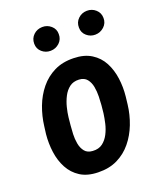

<svg xmlns="http://www.w3.org/2000/svg" viewBox="-137 -814 757 909"><g transform="rotate(-20 241.5 -359.5)"><path d="M28.8 -244.6 33.7 -282.7Q39.6 -332 57.1 -378.4Q74.7 -424.8 104.5 -461.4Q134.3 -498 176.5 -518.8Q218.8 -539.6 274.4 -538.1Q327.1 -537.1 362.8 -514.6Q398.4 -492.2 417.7 -455.6Q437 -418.9 443.1 -374Q449.2 -329.1 444.3 -283.2L439.9 -244.6Q434.1 -195.3 416.3 -148.9Q398.4 -102.5 368.7 -66.2Q338.9 -29.8 296.9 -9.3Q254.9 11.2 199.7 9.8Q146 8.8 110.8 -13.7Q75.7 -36.1 56.2 -72.8Q36.6 -109.4 30.5 -154.1Q24.4 -198.7 28.8 -244.6ZM156.2 -283.2 152.3 -243.7Q150.4 -225.6 149.4 -200.9Q148.4 -176.3 152.8 -152.3Q157.2 -128.4 170.4 -112.1Q183.6 -95.7 210 -94.2Q239.7 -92.3 259.3 -106.9Q278.8 -121.6 291 -145.3Q303.2 -168.9 309.3 -195.6Q315.4 -222.2 318.4 -245.1L322.3 -284.2Q323.7 -301.8 324.5 -326.7Q325.2 -351.6 320.8 -375.5Q316.4 -399.4 303.2 -416Q290 -432.6 263.7 -434.1Q234.9 -435.5 215.6 -420.9Q196.3 -406.2 184.1 -382.3Q171.9 -358.4 165.3 -332Q158.7 -305.7 156.2 -283.2ZM122.6 -666Q122.6 -692.4 140.6 -709.7Q158.7 -727.1 185.1 -727.5Q210 -728 229 -711.4Q248 -694.8 247.6 -669.4Q248 -643.1 229.5 -625.7Q210.9 -608.4 185.5 -607.9Q160.2 -607.4 141.4 -623.8Q122.6 -640.1 122.6 -666ZM347.7 -665Q347.2 -691.9 365.5 -709.5Q383.8 -727.1 409.7 -727.5Q435.1 -728 453.9 -711.2Q472.7 -694.3 472.7 -668.5Q473.1 -642.6 454.3 -625.2Q435.5 -607.9 410.2 -607.4Q385.3 -606.9 366.5 -623.3Q347.7 -639.6 347.7 -665Z"/></g></svg>

Font: Roboto Condensed SemiBold
Style: Italic
Weight: 600
Italic angle: -12°
Designer: Christian Robertson
Foundry: Google
Version: Version 3.008; 2023